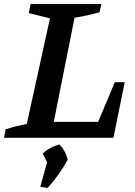

<svg xmlns="http://www.w3.org/2000/svg" viewBox="-25 -684 672 953"><path d="M545 -276H594L538 0H-5L3 -42Q30 -51 56 -57.5Q82 -64 108 -69L223 -593L118 -619L127 -664H478L469 -623Q404 -605 345 -596L242 -79H462ZM175 243 211 114 311 109Q269 186 211 249ZM226 155 187 78Q223 45 270 33Q301 65 311 109Z"/></svg>

Font: Piazzolla Thin
Style: Bold Italic
Weight: 700
Italic angle: -11.3°
Version: Version 2.005